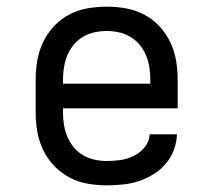

<svg xmlns="http://www.w3.org/2000/svg" viewBox="-20 -548 640 576"><path d="M300 8Q271 8 242.5 3Q214 -2 188.5 -15.5Q163 -29 142.5 -50.5Q122 -72 109.5 -98Q97 -124 92 -152.5Q87 -181 87 -210V-310Q87 -339 92 -367.5Q97 -396 109.5 -422Q122 -448 142 -469.5Q162 -491 188 -504.5Q214 -518 242.5 -523Q271 -528 300 -528Q329 -528 357.5 -523Q386 -518 412 -504.5Q438 -491 458 -469.5Q478 -448 490.5 -422Q503 -396 508 -367.5Q513 -339 513 -310V-223H169V-210Q169 -191 172 -173Q175 -155 182 -138Q189 -121 201 -106.5Q213 -92 229 -82.5Q245 -73 263.5 -69Q282 -65 300 -65Q321 -65 342 -68Q363 -71 382 -80.5Q401 -90 414.5 -107Q428 -124 429 -145H511Q510 -121 501.5 -98Q493 -75 477 -56.5Q461 -38 440 -25Q419 -12 396 -4.5Q373 3 349 5.5Q325 8 300 8ZM431 -297V-310Q431 -328 428 -346.5Q425 -365 418 -382Q411 -399 399 -413.5Q387 -428 371 -437.5Q355 -447 337 -451Q319 -455 300 -455Q281 -455 263 -451Q245 -447 229 -437.5Q213 -428 201 -413.5Q189 -399 182 -382Q175 -365 172 -346.5Q169 -328 169 -310V-297Z"/></svg>

Font: Iosevka HT Extended
Style: Regular
Weight: 400
Width: 7
Monospace: yes
Designer: Belleve Invis
Foundry: Belleve Invis
Version: Version 32.3.0; ttfautohint (v1.8.4)